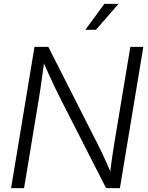

<svg xmlns="http://www.w3.org/2000/svg" viewBox="-20 -969 761 989"><path d="M37.1 0 157.7 -727.5H229L481.9 -229Q491.7 -210.4 503.7 -185.1Q515.6 -159.7 528.8 -130.6Q542 -101.6 554.2 -72.3L545.4 -63Q548.3 -91.3 552.7 -123.3Q557.1 -155.3 561.5 -184.6Q565.9 -213.9 569.3 -233.9L651.4 -727.5H718.3L597.7 0H526.4L290 -463.4Q279.3 -484.4 265.6 -512.9Q252 -541.5 235.6 -577.1Q219.2 -612.8 200.2 -655.8L210 -668Q203.6 -621.1 198.2 -582.8Q192.9 -544.4 188.7 -514.6Q184.6 -484.9 180.7 -463.9L104 0ZM419.4 -815.4 517.6 -949.2H590.8L474.1 -815.4Z"/></svg>

Font: Inter 28pt Light
Style: Italic
Weight: 300
Italic angle: -9.3988°
Designer: Rasmus Andersson
Foundry: rsms
Version: Version 4.001;git-66647c0bb